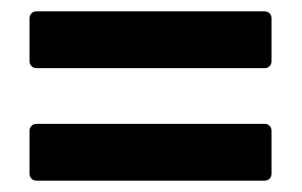

<svg xmlns="http://www.w3.org/2000/svg" viewBox="-20 -473 531 338"><path d="M44 -353Q39 -353 35.5 -356.5Q32 -360 32 -365V-441Q32 -446 35.5 -449.5Q39 -453 44 -453H446Q451 -453 454.5 -449.5Q458 -446 458 -441V-365Q458 -360 454.5 -356.5Q451 -353 446 -353ZM44 -155Q39 -155 35.5 -158.5Q32 -162 32 -167V-243Q32 -248 35.5 -251.5Q39 -255 44 -255H446Q451 -255 454.5 -251.5Q458 -248 458 -243V-167Q458 -162 454.5 -158.5Q451 -155 446 -155Z"/></svg>

Font: LinhAnh SemBd
Style: Regular
Weight: 600
Monospace: yes
Designer: Jeremy Tribby
Foundry: Tribby Type
Version: Version 1.408